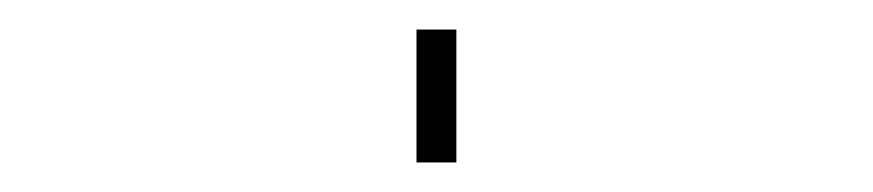

<svg xmlns="http://www.w3.org/2000/svg" viewBox="-20 -325 591 130"><path d="M289 -215H262V-305H289Z"/></svg>

Font: Noto Serif Light
Style: Regular
Weight: 300
Designer: Monotype Design Team
Foundry: Monotype Imaging Inc.
Version: Version 1.001